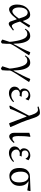

<svg xmlns="http://www.w3.org/2000/svg" viewBox="1700 -2430 928 4369"><g transform="rotate(90 2164.5 -246.0)"><path d="M403 -212C376 -174 345 -134 320 -108C307 -96 289 -82 273 -73C261 -67 249 -62 236 -62C220 -62 204 -69 192 -81C157 -116 150 -167 150 -216C150 -249 153 -283 163 -315C171 -340 183 -364 202 -383C219 -400 242 -411 266 -411C292 -411 316 -398 334 -379C359 -354 386 -268 403 -212ZM558 -468 464 -307 454 -308C448 -331 440 -355 426 -383C417 -403 405 -423 389 -439C370 -458 344 -468 316 -468C260 -468 208 -441 168 -401C107 -340 84 -254 84 -169C84 -112 95 -53 136 -12C150 3 169 12 190 12C214 12 236 4 257 -7C283 -21 307 -41 328 -62C334 -68 341 -76 346 -82L411 -160L422 -158L468 -24C471 -12 478 -3 486 5C496 15 509 20 522 20C540 20 556 10 570 1C590 -13 639 -49 673 -76L666 -95L656 -96C629 -75 594 -50 569 -50C559 -50 551 -57 544 -64C527 -81 518 -104 508 -125C493 -161 481 -199 471 -237C471 -238 563 -376 609 -445Z M1180 -470 1167 -465C1130 -370 1048 -210 983 -90L975 -92C976 -160 969 -241 952 -306C939 -353 921 -400 887 -434C864 -457 833 -469 802 -469C757 -469 713 -455 681 -423C663 -405 648 -381 633 -358L649 -346L672 -373C694 -396 731 -403 759 -403C785 -403 810 -390 829 -372C902 -300 933 -39 933 0L880 165C897 179 915 191 936 198L970 172C976 112 979 49 978 -11L995 -54C1070 -188 1160 -312 1240 -443Z M1788 -470 1775 -465C1738 -370 1656 -210 1591 -90L1583 -92C1584 -160 1577 -241 1560 -306C1547 -353 1529 -400 1495 -434C1472 -457 1441 -469 1410 -469C1365 -469 1321 -455 1289 -423C1271 -405 1256 -381 1241 -358L1257 -346L1280 -373C1302 -396 1339 -403 1367 -403C1393 -403 1418 -390 1437 -372C1510 -300 1541 -39 1541 0L1488 165C1505 179 1523 191 1544 198L1578 172C1584 112 1587 49 1586 -11L1603 -54C1678 -188 1768 -312 1848 -443Z M2266 -430C2235 -452 2200 -471 2161 -471C2116 -471 2069 -456 2037 -424C2010 -397 1994 -363 1994 -320C1994 -290 2014 -256 2037 -242V-235C2018 -226 2001 -213 1986 -199C1963 -176 1952 -142 1952 -109C1952 -78 1964 -49 1987 -26C2016 3 2060 15 2100 15C2179 15 2251 -25 2304 -82L2296 -96L2287 -98C2266 -81 2242 -65 2218 -54C2197 -45 2176 -38 2154 -38C2120 -38 2088 -44 2061 -69C2038 -91 2022 -118 2022 -151C2022 -169 2026 -189 2040 -202C2060 -222 2087 -232 2115 -232C2131 -232 2146 -231 2161 -227L2182 -274C2165 -275 2132 -276 2131 -276C2106 -276 2080 -278 2061 -296C2046 -312 2043 -332 2043 -353C2043 -371 2048 -388 2060 -400C2079 -419 2103 -430 2129 -430C2156 -430 2182 -421 2202 -402C2212 -392 2220 -380 2225 -366L2236 -365Z M2782 4 2796 11 2869 -15C2869 -15 2872 -23 2870 -27C2769 -247 2734 -344 2716 -396C2692 -461 2662 -568 2640 -612C2608 -674 2583 -690 2550 -690C2498 -690 2448 -675 2404 -659L2412 -634C2435 -639 2467 -646 2482 -646C2500 -646 2519 -636 2531 -623C2548 -606 2560 -586 2570 -565C2591 -521 2610 -460 2612 -442L2599 -416L2381 -7L2399 6L2458 -11C2469 -44 2483 -85 2495 -110C2495 -111 2579 -290 2621 -379C2622 -382 2624 -385 2628 -386C2632 -386 2635 -383 2636 -380Z M3220 -109 3211 -108C3199 -96 3188 -86 3174 -77C3162 -70 3150 -64 3136 -64C3125 -64 3112 -65 3104 -73C3092 -85 3088 -101 3084 -117C3079 -143 3077 -169 3077 -195C3077 -285 3079 -375 3094 -464L3083 -474L3002 -449V-102C3002 -74 3009 -46 3026 -24C3039 -5 3060 9 3083 9C3109 9 3133 -4 3154 -18C3184 -39 3210 -66 3233 -95Z M3627 -430C3596 -452 3561 -471 3522 -471C3477 -471 3430 -456 3398 -424C3371 -397 3355 -363 3355 -320C3355 -290 3375 -256 3398 -242V-235C3379 -226 3362 -213 3347 -199C3324 -176 3313 -142 3313 -109C3313 -78 3325 -49 3348 -26C3377 3 3421 15 3461 15C3540 15 3612 -25 3665 -82L3657 -96L3648 -98C3627 -81 3603 -65 3579 -54C3558 -45 3537 -38 3515 -38C3481 -38 3449 -44 3422 -69C3399 -91 3383 -118 3383 -151C3383 -169 3387 -189 3401 -202C3421 -222 3448 -232 3476 -232C3492 -232 3507 -231 3522 -227L3543 -274C3526 -275 3493 -276 3492 -276C3467 -276 3441 -278 3422 -296C3407 -312 3404 -332 3404 -353C3404 -371 3409 -388 3421 -400C3440 -419 3464 -430 3490 -430C3517 -430 3543 -421 3563 -402C3573 -392 3581 -380 3586 -366L3597 -365Z M3982 -462C3929 -460 3890 -438 3855 -399C3813 -353 3803 -283 3803 -221C3803 -186 3807 -151 3817 -118C3825 -92 3837 -68 3856 -48C3888 -16 3925 5 3978 5C4055 5 4106 -18 4153 -65C4196 -108 4210 -169 4210 -228C4210 -287 4196 -346 4154 -388C4129 -413 4111 -424 4108 -426L4109 -432C4175 -424 4244 -416 4308 -403L4315 -409L4329 -466L4324 -476ZM4001 -429C4029 -429 4058 -417 4078 -397C4097 -378 4111 -349 4118 -324C4128 -289 4131 -252 4131 -216C4131 -188 4128 -160 4121 -132C4116 -114 4103 -84 4088 -69C4069 -51 4046 -36 4015 -36C3985 -36 3964 -51 3941 -74C3917 -98 3908 -124 3900 -150C3889 -184 3886 -218 3886 -253C3886 -304 3894 -360 3930 -397C3950 -416 3973 -429 4001 -429Z"/></g></svg>

Font: Neo Euler
Style: Euler
Weight: 500
Designer: Hermann Zapf
Version: Version 000.002